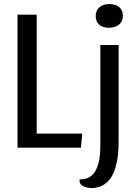

<svg xmlns="http://www.w3.org/2000/svg" viewBox="-20 -733 683 953"><path d="M522.9 -712.9Q553.2 -712.9 571.5 -698Q589.8 -683.1 589.8 -654.8Q589.8 -626 570.3 -610.6Q550.8 -595.2 520 -595.2Q491.2 -595.2 473.1 -610.1Q455.1 -625 455.1 -652.8Q455.1 -682.1 474.1 -697.5Q493.2 -712.9 522.9 -712.9ZM162.1 -660.2V-69.8H388.2L381.8 0H66.9V-660.2ZM568.8 -32.2Q568.8 3.9 565.7 34.9Q562.5 65.9 553.5 97.2Q544.4 128.4 529.8 150.4Q515.1 172.4 491 186.3Q466.8 200.2 435.1 200.2Q408.7 200.2 390.4 189.5Q372.1 178.7 375 157.2Q404.3 158.2 425.3 145.3Q446.3 132.3 457.3 108.4Q468.3 84.5 473.1 57.1Q478 29.8 478 -3.9V-509.8H568.8Z"/></svg>

Font: Sansita Light
Style: Regular
Weight: 300
Designer: Pablo Cosgaya
Foundry: Omnibus-Type
Version: Version 1.006;hotconv 1.0.109;makeotfexe 2.5.65596